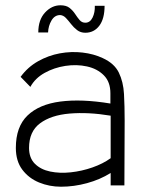

<svg xmlns="http://www.w3.org/2000/svg" viewBox="-20 -702 542 727"><path d="M211 5Q167 5 128 -11Q89 -27 64.5 -59.5Q40 -92 40 -142Q40 -222 84 -264.5Q128 -307 208.5 -317.5Q289 -328 398 -310V-349Q398 -392 373 -417Q348 -442 309 -450.5Q270 -459 227.5 -452.5Q185 -446 149 -426Q113 -406 95 -373L58 -411Q85 -448 124 -470Q163 -492 206.5 -500Q250 -508 292.5 -503Q335 -498 369 -482Q413 -462 430 -427Q447 -392 449.5 -346Q452 -300 452 -245L451 0H399V-47Q359 -22 309.5 -8.5Q260 5 211 5ZM399 -103V-264Q314 -278 243.5 -272Q173 -266 131.5 -235Q90 -204 90 -142Q90 -104 112 -82Q134 -60 170 -52.5Q206 -45 248 -49.5Q290 -54 330 -68Q370 -82 399 -103ZM303 -578Q285 -578 272 -588Q259 -598 249 -611Q239 -624 229.5 -634Q220 -644 208 -645Q187 -645 175 -624.5Q163 -604 162 -579H125Q125 -627 150.5 -654.5Q176 -682 209 -682Q231 -682 243.5 -672Q256 -662 264.5 -649Q273 -636 281.5 -626Q290 -616 303 -616Q321 -616 330.5 -635.5Q340 -655 339 -680H376Q376 -631 356 -604.5Q336 -578 303 -578Z"/></svg>

Font: Kulim Park ExtraLight
Style: Regular
Weight: 275
Designer: Noponies / Dale Sattler
Foundry: Noponies
Version: Version 1.000; ttfautohint (v1.8.3)